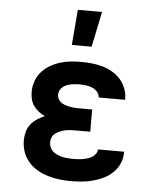

<svg xmlns="http://www.w3.org/2000/svg" viewBox="-54 -805 708 860"><g transform="rotate(5 300.0 -375.5)"><path d="M297 8Q271 8 245 5Q219 2 194 -5.5Q169 -13 146 -26Q123 -39 105.5 -59Q88 -79 79.5 -104Q71 -129 71 -156Q71 -175 76 -194Q81 -213 93 -228Q105 -243 121 -253.5Q137 -264 155 -272Q140 -279 127 -289Q114 -299 104.5 -312.5Q95 -326 91 -342Q87 -358 87 -375Q87 -399 95 -422.5Q103 -446 119 -464.5Q135 -483 156 -495.5Q177 -508 200.5 -515.5Q224 -523 248.5 -525.5Q273 -528 297 -528Q321 -528 345 -525.5Q369 -523 392 -516.5Q415 -510 436 -498Q457 -486 473 -468.5Q489 -451 498 -428Q507 -405 507 -382V-376H388V-377Q388 -391 377.5 -402Q367 -413 353.5 -418.5Q340 -424 325.5 -425.5Q311 -427 297 -427Q282 -427 267.5 -425Q253 -423 239 -417.5Q225 -412 215.5 -400Q206 -388 206 -373Q206 -363 210.5 -354Q215 -345 223 -339Q231 -333 240.5 -329.5Q250 -326 260 -324Q270 -322 280 -321Q290 -320 300 -320H364V-220H300Q288 -220 276 -219.5Q264 -219 252.5 -216.5Q241 -214 229.5 -209.5Q218 -205 208.5 -198Q199 -191 194 -180Q189 -169 189 -157Q189 -145 194 -134Q199 -123 208 -115.5Q217 -108 228 -103.5Q239 -99 250.5 -96.5Q262 -94 273.5 -93Q285 -92 297 -92Q308 -92 319 -92.5Q330 -93 341 -95Q352 -97 362.5 -100Q373 -103 382.5 -109Q392 -115 398.5 -124Q405 -133 405 -144H523V-141Q523 -115 513 -91.5Q503 -68 485 -50.5Q467 -33 444 -21.5Q421 -10 397 -3.5Q373 3 347.5 5.5Q322 8 297 8ZM248 -600 261 -759H370L337 -600Z"/></g></svg>

Font: Iosevka HT Extended
Style: Bold
Weight: 700
Width: 7
Monospace: yes
Designer: Belleve Invis
Foundry: Belleve Invis
Version: Version 32.3.0; ttfautohint (v1.8.4)